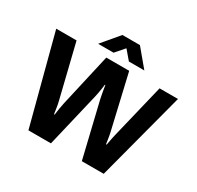

<svg xmlns="http://www.w3.org/2000/svg" viewBox="-181 -1082 1325 1292"><g transform="rotate(30 482.0 -436.0)"><path d="M189 0 9 -686H167L267 -277Q270 -268 273 -250.5Q276 -233 279 -214Q282 -195 284 -180H289Q291 -191 292.5 -205Q294 -219 296.5 -232.5Q299 -246 301.5 -258Q304 -270 305 -277L398 -686H576L671 -277Q674 -267 677 -250Q680 -233 683 -214Q686 -195 688 -180H693Q695 -191 697.5 -204Q700 -217 702.5 -230.5Q705 -244 708 -256Q711 -268 713 -277L812 -686H955L774 0H604L503 -422Q500 -436 496.5 -454.5Q493 -473 490 -491Q487 -509 485 -523H481Q479 -509 476.5 -490Q474 -471 470.5 -453Q467 -435 464 -422L364 0ZM304 -739 416 -872H552L663 -739H543L456 -841L512 -840L424 -739Z"/></g></svg>

Font: Archivo SemiBold
Style: Bold
Weight: 700
Version: Version 2.001